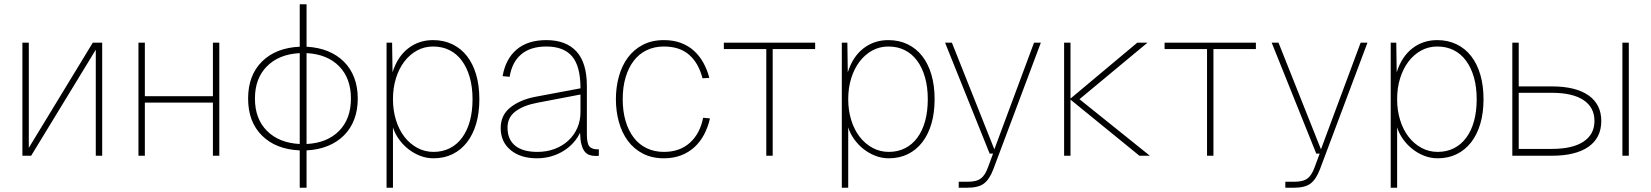

<svg xmlns="http://www.w3.org/2000/svg" viewBox="-20 -730 7740 900"><path d="M85 0V-530H115V-37L415 -530H459V0H429V-497L126 0Z M629 0V-530H659V-279H978V-530H1008V0H978V-249H659V0Z M1385 150V-25Q1273 -30 1208 -94.5Q1143 -159 1143 -268Q1143 -377 1208 -441.5Q1273 -506 1385 -511V-710H1417V-511Q1473 -508 1517 -490Q1561 -472 1592.5 -440.5Q1624 -409 1640.5 -365.5Q1657 -322 1657 -268Q1657 -214 1640.5 -170.5Q1624 -127 1592.5 -95.5Q1561 -64 1517 -46Q1473 -28 1417 -25V150ZM1175 -268Q1175 -173 1231.5 -116.5Q1288 -60 1385 -55V-481Q1288 -476 1231.5 -419.5Q1175 -363 1175 -268ZM1625 -268Q1625 -363 1569.5 -419.5Q1514 -476 1417 -481V-55Q1514 -60 1569.5 -116.5Q1625 -173 1625 -268Z M1792 150V-530H1818L1820 -391Q1843 -464 1893 -503Q1943 -542 2010 -542Q2060 -542 2100.5 -522.5Q2141 -503 2169 -467Q2197 -431 2212 -380Q2227 -329 2227 -265Q2227 -201 2212 -150Q2197 -99 2169 -63Q2141 -27 2101.5 -7.5Q2062 12 2012 12Q1979 12 1948.5 0Q1918 -12 1893 -32Q1868 -52 1849.5 -78Q1831 -104 1822 -133V150ZM2012 -18Q2054 -18 2088 -35Q2122 -52 2146 -84.5Q2170 -117 2182.5 -162.5Q2195 -208 2195 -265Q2195 -322 2182 -367.5Q2169 -413 2145 -445.5Q2121 -478 2087 -495Q2053 -512 2010 -512Q1969 -512 1934.5 -493Q1900 -474 1875 -441Q1850 -408 1836 -363Q1822 -318 1822 -265Q1822 -213 1836 -167.5Q1850 -122 1875.5 -89Q1901 -56 1936 -37Q1971 -18 2012 -18Z M2497 12Q2420 12 2373.5 -26.5Q2327 -65 2327 -130Q2327 -190 2372 -226Q2417 -262 2488 -276L2701 -316Q2701 -420 2661.5 -466Q2622 -512 2541 -512Q2467 -512 2423.5 -475.5Q2380 -439 2369 -370L2336 -373Q2350 -454 2402 -498Q2454 -542 2541 -542Q2633 -542 2682 -489Q2731 -436 2731 -326V-100Q2731 -57 2743 -43.5Q2755 -30 2781 -30H2787V0Q2782 1 2779 1Q2776 1 2772 1Q2756 1 2743 -3.5Q2730 -8 2720.5 -20Q2711 -32 2705.5 -53Q2700 -74 2699 -108Q2688 -84 2668.5 -62Q2649 -40 2623 -23.5Q2597 -7 2565 2.5Q2533 12 2497 12ZM2499 -18Q2543 -18 2580 -32Q2617 -46 2644 -71Q2671 -96 2686 -130Q2701 -164 2701 -204V-287L2497 -248Q2434 -236 2396.5 -208Q2359 -180 2359 -132Q2359 -76 2395 -47Q2431 -18 2499 -18Z M3092 12Q3036 12 2993.5 -10Q2951 -32 2923 -70Q2895 -108 2881 -158.5Q2867 -209 2867 -265Q2867 -321 2881 -371.5Q2895 -422 2923 -460Q2951 -498 2993.5 -520Q3036 -542 3092 -542Q3137 -542 3172.5 -528.5Q3208 -515 3234 -491Q3260 -467 3277.5 -435Q3295 -403 3305 -365L3273 -363Q3255 -434 3210.5 -473Q3166 -512 3092 -512Q3048 -512 3012 -495Q2976 -478 2951 -445.5Q2926 -413 2912.5 -367.5Q2899 -322 2899 -265Q2899 -208 2912.5 -162.5Q2926 -117 2951 -84.5Q2976 -52 3012 -35Q3048 -18 3092 -18Q3166 -18 3213.5 -60.5Q3261 -103 3276 -178L3308 -175Q3299 -135 3281 -100.5Q3263 -66 3236 -41Q3209 -16 3173 -2Q3137 12 3092 12Z M3572 0V-500H3373V-530H3801V-500H3602V0Z M3926 150V-530H3952L3954 -391Q3977 -464 4027 -503Q4077 -542 4144 -542Q4194 -542 4234.5 -522.5Q4275 -503 4303 -467Q4331 -431 4346 -380Q4361 -329 4361 -265Q4361 -201 4346 -150Q4331 -99 4303 -63Q4275 -27 4235.5 -7.5Q4196 12 4146 12Q4113 12 4082.5 0Q4052 -12 4027 -32Q4002 -52 3983.5 -78Q3965 -104 3956 -133V150ZM4146 -18Q4188 -18 4222 -35Q4256 -52 4280 -84.5Q4304 -117 4316.5 -162.5Q4329 -208 4329 -265Q4329 -322 4316 -367.5Q4303 -413 4279 -445.5Q4255 -478 4221 -495Q4187 -512 4144 -512Q4103 -512 4068.5 -493Q4034 -474 4009 -441Q3984 -408 3970 -363Q3956 -318 3956 -265Q3956 -213 3970 -167.5Q3984 -122 4009.5 -89Q4035 -56 4070 -37Q4105 -18 4146 -18Z M4474 150V122H4514Q4535 122 4550.5 118.5Q4566 115 4577 107Q4588 99 4596.5 85.5Q4605 72 4612 52L4635 -10H4619L4410 -530H4442L4641 -30L4827 -530H4859L4636 64Q4618 111 4592 130.5Q4566 150 4514 150Z M5321 0 4998 -263V0H4968V-530H4998V-268L5311 -530H5359L5040 -265L5370 0Z M5638 0V-500H5439V-530H5867V-500H5668V0Z M6005 150V122H6045Q6066 122 6081.5 118.5Q6097 115 6108 107Q6119 99 6127.5 85.5Q6136 72 6143 52L6166 -10H6150L5941 -530H5973L6172 -30L6358 -530H6390L6167 64Q6149 111 6123 130.5Q6097 150 6045 150Z M6499 150V-530H6525L6527 -391Q6550 -464 6600 -503Q6650 -542 6717 -542Q6767 -542 6807.5 -522.5Q6848 -503 6876 -467Q6904 -431 6919 -380Q6934 -329 6934 -265Q6934 -201 6919 -150Q6904 -99 6876 -63Q6848 -27 6808.5 -7.5Q6769 12 6719 12Q6686 12 6655.5 0Q6625 -12 6600 -32Q6575 -52 6556.5 -78Q6538 -104 6529 -133V150ZM6719 -18Q6761 -18 6795 -35Q6829 -52 6853 -84.5Q6877 -117 6889.5 -162.5Q6902 -208 6902 -265Q6902 -322 6889 -367.5Q6876 -413 6852 -445.5Q6828 -478 6794 -495Q6760 -512 6717 -512Q6676 -512 6641.5 -493Q6607 -474 6582 -441Q6557 -408 6543 -363Q6529 -318 6529 -265Q6529 -213 6543 -167.5Q6557 -122 6582.5 -89Q6608 -56 6643 -37Q6678 -18 6719 -18Z M7585 0V-530H7615V0ZM7069 0V-530H7099V-325H7254Q7366 -325 7426 -283Q7486 -241 7486 -163Q7486 -84 7426 -42Q7366 0 7254 0ZM7099 -32H7254Q7351 -32 7402.5 -66Q7454 -100 7454 -163Q7454 -227 7402.5 -261Q7351 -295 7254 -295H7099Z"/></svg>

Font: Geist Thin
Style: Regular
Weight: 400
Designer: Basement.studio, Andrés Briganti, Mateo Zaragoza
Foundry: Basement.studio, Vercel, Andrés Briganti, Guido Ferreyra, Mateo Zaragoza
Version: Version 1.401